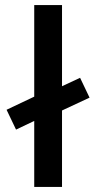

<svg xmlns="http://www.w3.org/2000/svg" viewBox="-20 -740 380 760"><path d="M43.5 -227 6 -305.5 170.5 -383.5V-373L297 -432L334.5 -353.5L170.5 -277V-287.5ZM115.5 0V-720H225.5V0Z"/></svg>

Font: Geologica Cursive
Style: Regular
Weight: 400
Designer: Sindre Bremnes, Frode Helland
Foundry: Monokrom Skriftforlag AS
Version: Version 1.010;gftools[0.9.28]